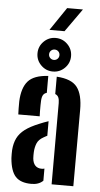

<svg xmlns="http://www.w3.org/2000/svg" viewBox="-65 -1039 566 1085"><g transform="rotate(5 218.5 -496.5)"><path d="M31 -127.1Q30.5 -137.2 30.4 -150.2Q30.4 -163.2 30.9 -173.3Q33.8 -212.6 47.9 -241.2Q62 -269.8 91.3 -292Q120.6 -314.1 169.6 -334Q183 -339.9 196 -344.7Q209 -349.6 222 -353.8V-271.3Q217 -268.9 211.7 -266Q206.5 -263.1 201 -259.9Q174.1 -245.1 164.8 -222.7Q155.6 -200.3 154.1 -173.3Q153.6 -164 153.6 -155Q153.7 -145.9 154.2 -136.8Q156.7 -110.4 169.9 -96.6Q183.2 -82.7 206.6 -82.7Q213.7 -82.7 222 -85V-16.3Q198.2 7.5 155.7 7.5Q94.7 7.5 65.9 -23.5Q37.1 -54.6 31 -127.1ZM48.1 -377Q47.6 -386.6 47.1 -410.2Q46.6 -433.7 47.1 -451.1Q50.3 -528 83.6 -566Q117 -604 198 -608.5V-512.7Q183.7 -508.8 177.1 -497.5Q170.6 -486.2 169.5 -464.9Q169 -456.5 168.7 -439.6Q168.5 -422.7 168.7 -405.3Q169 -387.8 169.5 -377ZM270.1 0V-460.8Q270.1 -480.3 264.8 -492.5Q259.6 -504.7 246.1 -510.1V-608.5Q330.3 -603.5 362.4 -561.6Q394.5 -519.8 394.1 -431.8L393.3 0ZM221.2 -635.6Q182.1 -635.6 154.1 -663.6Q126.1 -691.5 126.1 -730.8Q126.1 -770.2 154.1 -798.1Q182.1 -826 221.2 -826Q260.7 -826 288.6 -798.1Q316.5 -770.2 316.5 -730.8Q316.5 -691.5 288.6 -663.6Q260.7 -635.6 221.2 -635.6ZM221.2 -701.4Q233.8 -701.4 242.3 -710Q250.7 -718.6 250.7 -730.7Q250.7 -743.4 242.3 -751.8Q233.8 -760.2 221.2 -760.2Q209 -760.2 200.4 -751.8Q191.9 -743.4 191.9 -730.7Q191.9 -718.6 200.4 -710Q209 -701.4 221.2 -701.4ZM181.9 -868.4 270.8 -999.7H360.4L267.4 -868.4Z"/></g></svg>

Font: Big Shoulders Stencil Display SC Thin
Style: Regular
Weight: 100
Designer: Patric King
Foundry: XO Type Co
Version: Version 2.001